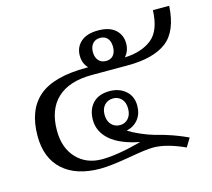

<svg xmlns="http://www.w3.org/2000/svg" viewBox="-90 -694 904 820"><g transform="rotate(-15 361.5 -284.0)"><path d="M122 -195Q122 -118 165 -72.5Q208 -27 277 -27Q345 -27 453 -56Q367 -73 324.5 -110Q282 -147 282 -199Q282 -245 308 -272.5Q334 -300 382 -300Q425 -300 453 -275.5Q481 -251 481 -210Q481 -173 461.5 -149Q442 -125 410 -118Q428 -106 459.5 -92Q491 -78 519 -70Q566 -58 593.5 -48Q621 -38 638.5 -30.5Q656 -23 662 -20L639 18Q558 -19 500 -19Q469 -19 397 -6Q305 10 260 10Q154 10 95 -43Q36 -96 36 -194Q36 -308 101.5 -365Q167 -422 314 -422H321Q299 -444 299 -479Q299 -516 325.5 -539.5Q352 -563 402 -563Q452 -563 478 -539.5Q504 -516 504 -479Q504 -445 483 -422Q559 -425 603.5 -461Q648 -497 651 -586H723Q717 -475 658.5 -430.5Q600 -386 486 -386H328Q227 -386 174.5 -337Q122 -288 122 -195ZM357 -479Q357 -456 369 -442Q381 -428 402 -428Q423 -428 434.5 -441.5Q446 -455 446 -479Q446 -503 434.5 -516.5Q423 -530 402 -530Q381 -530 369 -516Q357 -502 357 -479ZM389 -148Q411 -148 425.5 -164Q440 -180 440 -208Q440 -235 425.5 -250.5Q411 -266 389 -266Q366 -266 351 -250.5Q336 -235 336 -208Q336 -180 351 -164Q366 -148 389 -148Z"/></g></svg>

Font: Trirong
Style: Regular
Weight: 400
Designer: Katatrad Team
Foundry: CadsonDemak
Version: Version 1.001